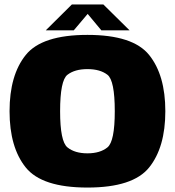

<svg xmlns="http://www.w3.org/2000/svg" viewBox="-20 -838 789 864"><path d="M373.5 6Q578.5 6 651.2 -84.5Q724 -175 724 -337.5Q724 -500 651.2 -590.5Q578.5 -681 373.5 -681Q168.5 -681 95.8 -590.5Q23 -500 23 -337.5Q23 -175 95.8 -84.5Q168.5 6 373.5 6ZM373.5 -148Q316.5 -148 283.5 -174.8Q250.5 -201.5 250.5 -337.5Q250.5 -476 283.5 -501.5Q316.5 -527 373.5 -527Q430.5 -527 463.5 -501.5Q496.5 -476 496.5 -337.5Q496.5 -201.5 463.5 -174.8Q430.5 -148 373.5 -148ZM186 -701.5H312L374.5 -775.5L436 -701.5H563L445 -818H303.5Z"/></svg>

Font: Anybody UltraCondensed Thin Black
Style: Regular
Weight: 900
Version: Version 1.111